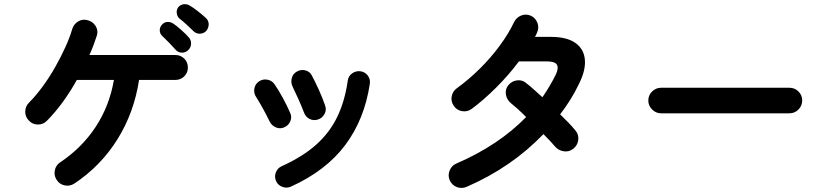

<svg xmlns="http://www.w3.org/2000/svg" viewBox="-20 -864 4040 932"><path d="M341 27Q319 41 294 36Q269 31 255 9Q241 -12 246 -37Q251 -62 272 -76Q377 -146 444 -247.5Q511 -349 533 -476H353Q322 -420 284.5 -368.5Q247 -317 207 -277Q189 -259 163 -259.5Q137 -260 120 -279Q102 -297 102.5 -322.5Q103 -348 121 -366Q154 -399 187 -444Q220 -489 248 -538.5Q276 -588 297.5 -635.5Q319 -683 330 -721Q337 -746 358.5 -759.5Q380 -773 405 -766Q430 -760 444 -738Q458 -716 450 -691Q443 -669 434 -645Q425 -621 414 -597H831Q857 -597 874.5 -579.5Q892 -562 892 -536Q892 -511 874.5 -493.5Q857 -476 831 -476H655Q631 -318 550.5 -188.5Q470 -59 341 27ZM894 -621Q881 -608 862.5 -608.5Q844 -609 832 -623Q820 -637 801 -656.5Q782 -676 766 -691Q756 -701 755.5 -716.5Q755 -732 767 -745Q778 -757 793.5 -757.5Q809 -758 822 -749Q838 -738 859.5 -719Q881 -700 896 -683Q908 -670 907.5 -652Q907 -634 894 -621ZM920 -712Q907 -725 887 -743.5Q867 -762 850 -775Q840 -784 838 -800.5Q836 -817 846 -830Q857 -842 872.5 -843.5Q888 -845 901 -837Q918 -827 940.5 -809.5Q963 -792 979 -777Q993 -764 993 -746.5Q993 -729 982 -715Q971 -702 952.5 -700.5Q934 -699 920 -712Z M1392 42Q1372 51 1350.5 43Q1329 35 1320 15Q1311 -6 1319 -27Q1327 -48 1347 -57Q1449 -103 1514.5 -161.5Q1580 -220 1617 -296.5Q1654 -373 1668 -472Q1671 -495 1689.5 -508Q1708 -521 1730 -518Q1752 -515 1765.5 -497Q1779 -479 1775 -456Q1749 -284 1655.5 -159.5Q1562 -35 1392 42ZM1524 -284Q1502 -277 1483 -286.5Q1464 -296 1456 -317Q1445 -346 1428.5 -383Q1412 -420 1401 -442Q1391 -462 1396 -483.5Q1401 -505 1420 -516Q1440 -528 1462 -522.5Q1484 -517 1494 -497Q1509 -469 1527.5 -428.5Q1546 -388 1558 -352Q1566 -331 1555.5 -311Q1545 -291 1524 -284ZM1360 -246Q1340 -237 1319.5 -245.5Q1299 -254 1289 -274Q1273 -307 1255.5 -338.5Q1238 -370 1224 -392Q1211 -411 1214.5 -433Q1218 -455 1236 -468Q1254 -481 1276.5 -477.5Q1299 -474 1312 -456Q1331 -429 1353 -388.5Q1375 -348 1388 -317Q1398 -297 1389.5 -276Q1381 -255 1360 -246Z M2245 43Q2221 53 2197.5 44Q2174 35 2163 11Q2153 -12 2162.5 -36Q2172 -60 2195 -70Q2401 -159 2534 -296Q2512 -318 2492 -336Q2472 -354 2458 -365Q2439 -382 2435.5 -407Q2432 -432 2448 -451Q2465 -471 2490.5 -474Q2516 -477 2535 -460Q2552 -447 2571.5 -429.5Q2591 -412 2613 -392Q2631 -418 2647 -445Q2663 -472 2677 -500Q2693 -533 2683.5 -549.5Q2674 -566 2635 -566H2499Q2449 -499 2387 -437.5Q2325 -376 2269 -335Q2248 -320 2222.5 -324.5Q2197 -329 2183 -350Q2168 -371 2172.5 -396Q2177 -421 2198 -436Q2256 -478 2309.5 -531Q2363 -584 2406 -642.5Q2449 -701 2475 -756Q2486 -779 2509.5 -788.5Q2533 -798 2556 -788Q2579 -778 2588.5 -753.5Q2598 -729 2587 -706Q2585 -701 2582.5 -695.5Q2580 -690 2577 -685H2654Q2731 -685 2772.5 -656Q2814 -627 2819 -575.5Q2824 -524 2791 -458Q2754 -380 2699 -309Q2722 -287 2741 -267Q2760 -247 2773 -231Q2790 -211 2787 -185Q2784 -159 2763 -142Q2743 -126 2717.5 -129.5Q2692 -133 2675 -152Q2665 -164 2650 -180Q2635 -196 2618 -213Q2462 -51 2245 43Z M3189 -314Q3164 -314 3145.5 -332.5Q3127 -351 3127 -376Q3127 -402 3145.5 -420Q3164 -438 3189 -438H3812Q3838 -438 3856 -420Q3874 -402 3874 -376Q3874 -351 3856 -332.5Q3838 -314 3812 -314Z"/></svg>

Font: Zen Maru Gothic
Style: Bold
Weight: 700
Designer: Yoshimichi Ohira
Foundry: Positype
Version: Version 1.001